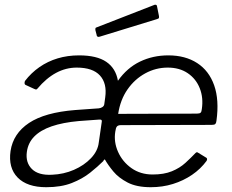

<svg xmlns="http://www.w3.org/2000/svg" viewBox="-20 -771 967 801"><path d="M485 -249Q473 -249 468 -243.5Q463 -238 461 -222Q454 -179 472.5 -137.5Q491 -96 528.5 -69.5Q566 -43 617 -43Q664 -43 697 -56.5Q730 -70 753.5 -91.5Q777 -113 796 -133Q801 -137 802.5 -136Q804 -135 808 -133L839 -114Q842 -113 843.5 -109.5Q845 -106 842 -100Q817 -66 781 -41.5Q745 -17 701.5 -3.5Q658 10 609 10Q550 10 512.5 -9.5Q475 -29 453 -55.5Q431 -82 418 -105Q417 -107 414.5 -104.5Q412 -102 411 -99Q388 -76 356 -50.5Q324 -25 279.5 -7.5Q235 10 173 10Q93 10 53.5 -30.5Q14 -71 24 -141Q35 -214 101 -258Q167 -302 294 -312L392 -319Q401 -320 407.5 -324.5Q414 -329 415 -336L419 -365Q427 -423 397 -456Q367 -489 300 -489Q255 -489 214 -467Q173 -445 136 -401Q132 -397 130 -397.5Q128 -398 123 -400L86 -417Q83 -419 82.5 -423Q82 -427 84 -433Q110 -467 144.5 -491Q179 -515 220.5 -527.5Q262 -540 310 -540Q384 -540 423.5 -513Q463 -486 472 -434Q510 -488 564 -514Q618 -540 682 -540Q753 -540 802.5 -508Q852 -476 873.5 -415Q895 -354 883 -267Q882 -258 878.5 -254Q875 -250 863 -250L485 -249ZM680 -489Q630 -489 586 -465Q542 -441 512 -398Q482 -355 473 -296L801 -297Q813 -297 817 -301Q821 -305 822 -316Q829 -363 813.5 -402.5Q798 -442 763.5 -465.5Q729 -489 680 -489ZM404 -259Q406 -267 403.5 -270Q401 -273 392 -272L309 -266Q242 -260 195.5 -244Q149 -228 123 -201.5Q97 -175 92 -137Q86 -93 113 -66Q140 -39 197 -42Q246 -44 288.5 -62.5Q331 -81 359.5 -111Q388 -141 392 -176L404 -259ZM635 -745 643 -705Q644 -700 643 -696.5Q642 -693 634 -691L396 -618Q390 -616 386.5 -618.5Q383 -621 383 -626L378 -645Q377 -655 381 -656L625 -751Q628 -752 631.5 -750.5Q635 -749 635 -745Z"/></svg>

Font: Libre Franklin Light
Style: Italic
Weight: 300
Italic angle: -8°
Designer: Pablo Impallari, Rodrigo Fuenzalida, Nhung Nguyen
Foundry: Impallari Type
Version: Version 3.000